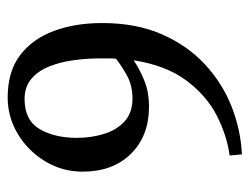

<svg xmlns="http://www.w3.org/2000/svg" viewBox="-95 -385 650 500"><g transform="rotate(-90 230.0 -135.0)"><path d="M78 170 75 138Q127 131 179 104.5Q231 78 270.5 25Q310 -28 323 -112Q301 -97 271 -84.5Q241 -72 202 -72Q126 -72 79.5 -119Q33 -166 33 -245Q33 -298 60 -342.5Q87 -387 131 -413.5Q175 -440 226 -440Q294 -440 336.5 -407.5Q379 -375 399.5 -319.5Q420 -264 420 -194Q420 -105 390.5 -38Q361 29 311.5 74.5Q262 120 201.5 143.5Q141 167 78 170ZM223 -115Q258 -115 284.5 -130Q311 -145 327 -158Q328 -167 328 -177Q328 -187 328 -197Q328 -231 323.5 -266Q319 -301 307.5 -330.5Q296 -360 275 -378Q254 -396 222 -396Q167 -396 144 -357Q121 -318 121 -260Q121 -222 131.5 -188.5Q142 -155 164.5 -135Q187 -115 223 -115Z"/></g></svg>

Font: Buenard
Style: Regular
Weight: 400
Version: Version 2.000